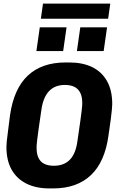

<svg xmlns="http://www.w3.org/2000/svg" viewBox="-20 -1046 649 1076"><path d="M257 10Q183 10 129 -16.5Q75 -43 45.5 -94.5Q16 -146 16 -223Q16 -236 18 -255Q20 -274 24.5 -308Q29 -342 36 -399Q57 -548 135.5 -622Q214 -696 348 -696H368Q443 -696 496.5 -670Q550 -644 579.5 -592Q609 -540 609 -463Q609 -451 607 -432Q605 -413 601 -379Q597 -345 588 -287Q568 -139 489.5 -64.5Q411 10 277 10ZM281 -117Q339 -117 372 -151.5Q405 -186 414 -256Q424 -323 429.5 -363Q435 -403 437.5 -424Q440 -445 440.5 -454Q441 -463 441 -468Q441 -505 429 -527.5Q417 -550 395.5 -560Q374 -570 344 -570Q288 -570 255 -535.5Q222 -501 212 -431Q202 -364 196.5 -324Q191 -284 188.5 -263Q186 -242 185.5 -233Q185 -224 185 -219Q185 -182 196.5 -159.5Q208 -137 230 -127Q252 -117 281 -117ZM209 -941 221 -1026H598L586 -941ZM561 -760H411L430 -893H580ZM334 -760H184L203 -893H353Z"/></svg>

Font: Chivo Mono Medium
Style: Bold Italic
Weight: 700
Italic angle: -8.05°
Monospace: yes
Version: Version 1.008